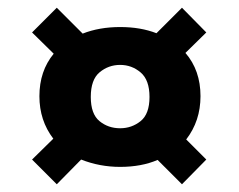

<svg xmlns="http://www.w3.org/2000/svg" viewBox="-20 -628 618 497"><path d="M451 -151 388 -214Q346 -196 291 -196Q238 -196 190 -215L127 -151L63 -215L118 -269Q82 -316 82 -379Q82 -444 119 -489L63 -544L127 -608L194 -541Q237 -558 291 -558Q344 -558 385 -542L451 -608L514 -544L460 -491Q499 -446 499 -379Q499 -315 462 -267L514 -215ZM291 -296Q321 -296 344 -314.5Q367 -333 367 -377Q367 -421 344 -440.5Q321 -460 291 -460Q261 -460 238 -441Q215 -422 215 -377Q215 -333 237.5 -314.5Q260 -296 291 -296Z"/></svg>

Font: Ulagadi Sans
Style: Bold
Weight: 700
Designer: Ninad Kale (Devanagari), Jonny Pinhorn (Latin)
Foundry: Indian Type Foundry
Version: Version 3.01;March 29, 2020;FontCreator 12.0.0.2522 64-bit; 